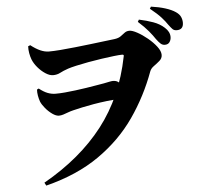

<svg xmlns="http://www.w3.org/2000/svg" viewBox="-61 -916 1121 1067"><g transform="rotate(-5 500.0 -383.0)"><path d="M879 -635Q866 -635 856 -643.5Q846 -652 832 -671Q819 -691 797.5 -717Q776 -743 740 -775L747 -787Q790 -778 826 -765Q862 -752 887 -729Q914 -705 914 -676Q914 -660 905.5 -647.5Q897 -635 879 -635ZM145 70Q352 -47 476.5 -207.5Q601 -368 645 -590Q647 -596 645 -598.5Q643 -601 637 -601Q622 -601 591.5 -597.5Q561 -594 523 -588.5Q485 -583 446.5 -576Q408 -569 377.5 -562Q347 -555 332 -550Q303 -540 285.5 -530.5Q268 -521 245 -521Q226 -521 203 -536Q180 -551 161 -573.5Q142 -596 133 -619Q127 -635 123.5 -654.5Q120 -674 121 -693L133 -698Q161 -676 186 -665Q211 -654 234 -654Q259 -654 298 -657Q337 -660 382 -665Q427 -670 470 -675Q513 -680 548 -684.5Q583 -689 602 -691Q625 -694 638 -703.5Q651 -713 662 -721.5Q673 -730 689 -730Q705 -730 732.5 -715Q760 -700 788.5 -676.5Q817 -653 836.5 -627.5Q856 -602 856 -581Q856 -562 840.5 -548.5Q825 -535 808 -523Q791 -511 785 -495Q736 -361 655.5 -245Q575 -129 452 -43Q329 43 154 87ZM258 -294Q242 -294 221.5 -308.5Q201 -323 184 -343.5Q167 -364 160 -381Q154 -398 151 -415.5Q148 -433 149 -449L159 -454Q184 -434 206 -425.5Q228 -417 250 -417Q274 -417 302.5 -419.5Q331 -422 362 -426Q393 -430 422.5 -434.5Q452 -439 477.5 -443.5Q503 -448 522 -451Q542 -455 554 -457.5Q566 -460 573 -460Q592 -460 602.5 -451.5Q613 -443 621 -437L601 -357Q566 -356 528.5 -351.5Q491 -347 456 -341Q421 -335 391 -328.5Q361 -322 341 -317Q324 -313 309.5 -307.5Q295 -302 282.5 -298Q270 -294 258 -294ZM952 -710Q937 -710 928.5 -718.5Q920 -727 906 -746Q895 -763 874.5 -786Q854 -809 813 -842L820 -853Q864 -847 899 -836Q934 -825 956 -810Q975 -797 982 -781.5Q989 -766 989 -749Q989 -710 952 -710Z"/></g></svg>

Font: Noto Serif JP Black
Style: Regular
Weight: 900
Designer: Ryoko NISHIZUKA 西塚涼子 (kana & ideographs); Frank Grießhammer (Latin, Greek & Cyrillic); Wenlong ZHANG 张文龙 (bopomofo); San
Foundry: Adobe
Version: Version 2.003-H1;hotconv 1.1.1;makeotfexe 2.6.0